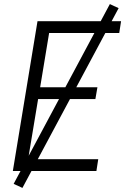

<svg xmlns="http://www.w3.org/2000/svg" viewBox="-20 -839 640 942"><path d="M43 0 164 -735H574L565 -677H221L177 -411H458L448 -353H167L118 -58H462L453 0ZM90 83 47 63 519 -819 562 -799Z"/></svg>

Font: Iosevka Aile Light
Style: Italic
Weight: 300
Italic angle: -9°
Designer: Belleve Invis
Foundry: Belleve Invis
Version: Version 31.1.0; ttfautohint (v1.8.4)